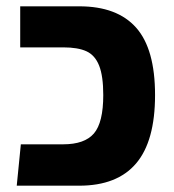

<svg xmlns="http://www.w3.org/2000/svg" viewBox="-20 -588 550 608"><path d="M46 -131H180Q248 -131 277.5 -165.5Q307 -200 307 -287Q307 -347 294 -380Q281 -413 254 -425.5Q227 -438 180 -438H44V-568H231Q351 -568 411 -500.5Q471 -433 471 -287Q471 -141 411 -70.5Q351 0 231 0H33Z"/></svg>

Font: FiraGOUPP
Style: Bold
Weight: 700
Designer: bBox Type
Foundry: bBox Type GmbH
Version: Version 1.001